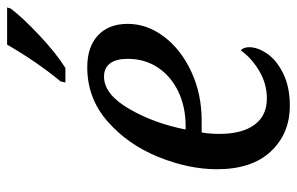

<svg xmlns="http://www.w3.org/2000/svg" viewBox="-164 -642 816 527"><g transform="rotate(-90 243.5 -378.0)"><path d="M43 -190Q43 -268 77 -351.5Q111 -435 174.5 -490.5Q238 -546 323 -546Q379 -546 410.5 -516.5Q442 -487 442 -435Q442 -382 407 -335.5Q372 -289 311 -260.5Q250 -232 176 -232H144Q140 -212 140 -183Q140 -121 165 -87Q190 -53 237 -53Q277 -53 312 -73.5Q347 -94 369 -124Q373 -122 375.5 -115.5Q378 -109 378 -102Q378 -78 360 -52Q342 -26 305.5 -8Q269 10 217 10Q141 10 92 -42Q43 -94 43 -190ZM162 -276Q214 -276 256 -296Q298 -316 322 -352Q346 -388 346 -435Q346 -467 333.5 -483.5Q321 -500 297 -500Q249 -500 209 -431.5Q169 -363 152 -276ZM284 -619Q339 -686 385 -766H487L484 -756Q459 -723 410 -677Q361 -631 321 -606H281Z"/></g></svg>

Font: Noto Serif Narrow
Style: Italic
Weight: 400
Width: 4
Italic angle: -12°
Designer: Monotype Design Team
Foundry: Monotype Imaging Inc.
Version: Version 1.001